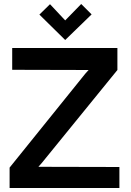

<svg xmlns="http://www.w3.org/2000/svg" viewBox="-20 -940 656 960"><path d="M438 -868 386 -920 306 -838 230 -919 177 -867 306 -740ZM41 -700V-591L423 -590L406 -571L28 -102V0H577V-105L172 -106L188 -124L567 -590V-700Z"/></svg>

Font: Advent Pro Expanded
Style: Bold
Weight: 700
Width: 7
Designer: VivaRado, Andreas Kalpakidis
Foundry: VivaRado, Andreas Kalpakidis
Version: Version 3.000